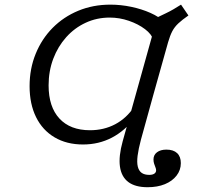

<svg xmlns="http://www.w3.org/2000/svg" viewBox="-20 -602 878 815"><path d="M332.3 11.3Q262.9 11.3 211.7 -19Q160.5 -49.2 133.1 -104.8Q105.6 -160.5 105.6 -236.3Q105.6 -310.5 131.5 -373.8Q157.3 -437.1 203.6 -483.9Q250 -530.6 312.5 -556.5Q375 -582.3 448.4 -582.3Q492.7 -582.3 537.1 -573Q581.5 -563.7 618.5 -547.2Q655.6 -530.6 678.2 -508.9L631.5 -431.5Q624.2 -456.5 595.6 -478.2Q566.9 -500 527 -513.7Q487.1 -527.4 446 -527.4Q391.1 -527.4 344 -505.6Q296.8 -483.9 261.3 -444.4Q225.8 -404.8 206 -352.4Q186.3 -300 186.3 -239.5Q186.3 -148.4 232.3 -98.8Q278.2 -49.2 362.1 -49.2Q421 -49.2 469 -74.6Q516.9 -100 549.2 -148.4L552.4 -102.4Q510.5 -46.8 454.8 -17.7Q399.2 11.3 332.3 11.3ZM556.5 -201.6 647.6 -528.2Q666.1 -537.1 683.1 -545.2Q700 -553.2 716.1 -562.5Q732.3 -571.8 748.4 -582.3L779.8 -536.3Q754 -518.5 737.5 -503.2Q721 -487.9 711.3 -469.4Q701.6 -450.8 693.5 -422.6L631.5 -201.6ZM606.5 192.7Q554 192.7 524.6 170.6Q495.2 148.4 489.1 104.8Q483.1 61.3 500.8 -2.4L556.5 -201.6H631.5L578.2 -8.9Q567.7 30.6 564.1 58.9Q560.5 87.1 564.9 105.2Q569.4 123.4 581.5 131.9Q593.5 140.3 613.7 140.3Q627.4 140.3 635.1 135.1Q642.7 129.8 642.7 121Q642.7 115.3 639.9 108.5Q637.1 101.6 634.3 93.1Q631.5 84.7 631.5 75Q631.5 55.6 646.4 44.4Q661.3 33.1 686.3 33.1Q716.1 33.1 731.9 48Q747.6 62.9 747.6 90.3Q747.6 120.2 729.4 143.5Q711.3 166.9 679.8 179.8Q648.4 192.7 606.5 192.7Z"/></svg>

Font: Playfair 5pt SemiExpanded Light
Style: Italic
Weight: 300
Width: 6
Italic angle: -15.6°
Designer: Claus Eggers Sørensen
Foundry: Claus Eggers Sørensen
Version: Version 2.203